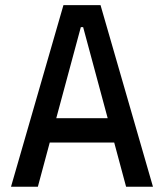

<svg xmlns="http://www.w3.org/2000/svg" viewBox="-20 -713 626 733"><path d="M22 0 222.2 -693.4H363.8L564 0H461.4L416 -168.9H169.9L124.5 0ZM194.8 -261.7H391.1L297.4 -609.4H288.6Z"/></svg>

Font: Cascadia Code NF
Style: Regular
Weight: 400
Monospace: yes
Designer: Aaron Bell
Foundry: Saja Typeworks
Version: Version 2404.023; ttfautohint (v1.8.4)